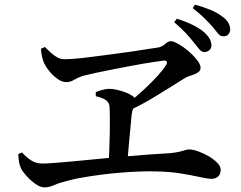

<svg xmlns="http://www.w3.org/2000/svg" viewBox="-20 -834 1040 830"><path d="M864 -609Q852 -609 842.5 -620Q833 -631 819 -649Q804 -668 784.5 -689.5Q765 -711 733 -738L744 -753Q781 -742 811.5 -727Q842 -712 861 -696Q894 -667 894 -638Q894 -625 885 -617Q876 -609 864 -609ZM532 -387Q569 -416 603.5 -448Q638 -480 663.5 -508.5Q689 -537 699 -555Q704 -564 700.5 -568.5Q697 -573 687 -572Q672 -570 638.5 -565Q605 -560 561.5 -552Q518 -544 474.5 -535.5Q431 -527 394 -519Q357 -511 338 -506Q315 -498 299.5 -488.5Q284 -479 266 -479Q249 -479 230 -492Q211 -505 195.5 -523.5Q180 -542 172 -558Q166 -571 162 -587.5Q158 -604 157 -623L174 -631Q187 -618 200 -606Q213 -594 227.5 -586Q242 -578 258 -578Q275 -578 306.5 -580.5Q338 -583 379 -588.5Q420 -594 464 -599.5Q508 -605 548 -611Q588 -617 619 -622Q650 -627 666 -629Q679 -632 687 -638.5Q695 -645 702.5 -650.5Q710 -656 720 -656Q728 -656 743.5 -648Q759 -640 777 -627Q795 -614 811 -598Q827 -582 837 -567.5Q847 -553 847 -541Q847 -530 839 -523.5Q831 -517 819.5 -512.5Q808 -508 797 -504.5Q786 -501 780 -497Q756 -482 719.5 -459Q683 -436 638 -409Q593 -382 540 -357ZM172 -24Q154 -24 133 -39Q112 -54 94.5 -73.5Q77 -93 71 -106Q65 -118 62.5 -132Q60 -146 59 -168L75 -175Q94 -154 115 -140.5Q136 -127 164 -127Q179 -127 213 -129.5Q247 -132 295.5 -136.5Q344 -141 400 -146.5Q456 -152 513 -157Q570 -162 623 -166Q676 -170 717 -172Q743 -175 757.5 -178.5Q772 -182 780.5 -185Q789 -188 796 -188Q814 -188 837.5 -179.5Q861 -171 883 -158Q905 -145 919.5 -130Q934 -115 934 -100Q934 -82 923.5 -71.5Q913 -61 894 -61Q878 -61 844.5 -68.5Q811 -76 762.5 -84Q714 -92 653 -93Q622 -94 582.5 -92.5Q543 -91 500 -87.5Q457 -84 415 -78.5Q373 -73 335.5 -66.5Q298 -60 270 -52Q237 -44 214.5 -34Q192 -24 172 -24ZM450 -126Q451 -155 452.5 -188.5Q454 -222 454.5 -254.5Q455 -287 455 -315.5Q455 -344 454 -365Q454 -391 436.5 -402Q419 -413 394 -418V-436Q406 -441 422.5 -445.5Q439 -450 453 -450Q466 -450 484.5 -446Q503 -442 521.5 -435Q540 -428 552.5 -419.5Q565 -411 565 -401Q566 -391 563 -383Q560 -375 555.5 -364.5Q551 -354 549 -337Q547 -313 543.5 -277.5Q540 -242 536.5 -203Q533 -164 530 -128ZM946 -677Q932 -677 923 -688.5Q914 -700 899 -718Q883 -736 864 -755Q845 -774 813 -799L823 -814Q862 -803 889.5 -791.5Q917 -780 936 -766Q956 -753 965.5 -738Q975 -723 975 -707Q975 -696 968 -686.5Q961 -677 946 -677Z"/></svg>

Font: Noto Serif KR SemiBold
Style: Regular
Weight: 600
Designer: Ryoko NISHIZUKA 西塚涼子 (kana & ideographs); Frank Grießhammer (Latin, Greek & Cyrillic); Wenlong ZHANG 张文龙 (bopomofo); San
Foundry: Adobe
Version: Version 2.003-H1;hotconv 1.1.1;makeotfexe 2.6.0